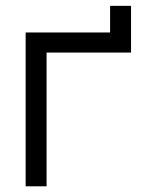

<svg xmlns="http://www.w3.org/2000/svg" viewBox="-20 -654 505 674"><path d="M70 0H143.5V-469.5H440V-633.5H366.5V-540H70Z"/></svg>

Font: Hauora
Style: Regular
Weight: 400
Designer: Mikhail Sharanda
Foundry: WCYS & Co.
Version: Version 1.010